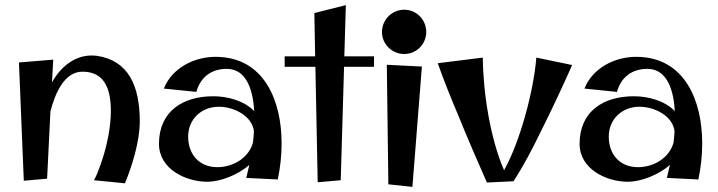

<svg xmlns="http://www.w3.org/2000/svg" viewBox="-20 -701 2805 750"><path d="M54 -457 73 5 164 -3 177 -266C196 -340 233 -421 302 -421C381 -421 413 -365 413 -268C413 -135 351 0 347 3L468 15C497 -55 526 -150 526 -227C526 -365 482 -465 358 -483C280 -493 218 -443 183 -379L188 -468Z M1065 0C1075 -47 1080 -94 1080 -142C1080 -304 1014 -479 822 -479C739 -479 652 -436 620 -355L747 -342C763 -400 806 -432 866 -432C948 -432 969 -338 973 -267C933 -308 869 -325 813 -325C695 -325 601 -267 601 -139C601 -41 705 9 790 9C839 9 909 -17 954 -57L942 -6ZM968 -144C952 -85 892 -48 829 -48C759 -48 715 -97 715 -167C715 -236 767 -284 835 -284C893 -284 965 -249 972 -188C971 -173 970 -159 968 -144Z M1208 -650 1211 -481H1092V-440H1212L1221 11L1311 3L1324 -440H1441V-481H1325L1331 -681Z M1645 -576C1645 -624 1607 -663 1559 -663C1511 -663 1472 -624 1472 -576C1472 -529 1511 -490 1559 -490C1607 -490 1645 -529 1645 -576ZM1491 -448 1497 19 1591 29 1628 -441Z M2075 -476C2065 -348 2012 -148 1949 -36C1895 -160 1867 -340 1866 -476L1690 -454C1714 -386 1741 -319 1769 -253C1805 -164 1843 -76 1882 12L1986 7C2026 -55 2060 -120 2092 -186C2135 -272 2176 -359 2215 -447Z M2708 0C2718 -47 2723 -94 2723 -142C2723 -304 2657 -479 2465 -479C2382 -479 2295 -436 2263 -355L2390 -342C2406 -400 2449 -432 2509 -432C2591 -432 2612 -338 2616 -267C2576 -308 2512 -325 2456 -325C2338 -325 2244 -267 2244 -139C2244 -41 2348 9 2433 9C2482 9 2552 -17 2597 -57L2585 -6ZM2611 -144C2595 -85 2535 -48 2472 -48C2402 -48 2358 -97 2358 -167C2358 -236 2410 -284 2478 -284C2536 -284 2608 -249 2615 -188C2614 -173 2613 -159 2611 -144Z"/></svg>

Font: Original Surfer
Style: Regular
Weight: 400
Designer: Astigmatic (AOETI)
Foundry: Astigmatic (AOETI)
Version: Version 1.001